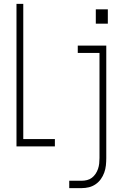

<svg xmlns="http://www.w3.org/2000/svg" viewBox="-20 -755 640 990"><path d="M65 0V-735H100V-38H263V0ZM474 -633V-707H536V-633ZM337 215V177H401Q415 177 429 173.5Q443 170 454 161.5Q465 153 473 141Q481 129 485.5 115.5Q490 102 491.5 88Q493 74 493 60V-482H381V-520H528V60Q528 79 526 98Q524 117 517.5 135Q511 153 500 168.5Q489 184 473 195Q457 206 438.5 210.5Q420 215 401 215Z"/></svg>

Font: Iosevka SS04 XLt Ex
Style: Regular
Weight: 200
Width: 7
Monospace: yes
Designer: Belleve Invis
Foundry: Belleve Invis
Version: Version 19.0.0; ttfautohint (v1.8.4)